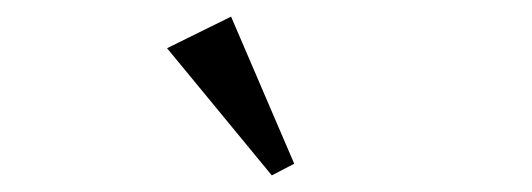

<svg xmlns="http://www.w3.org/2000/svg" viewBox="-20 -796 640 231"><path d="M181 -738 258 -776 334 -599 307 -585Z"/></svg>

Font: IBM Plex Serif
Style: Regular
Weight: 400
Designer: Mike Abbink, Paul van der Laan, Pieter van Rosmalen
Foundry: Bold Monday
Version: Version 2.6